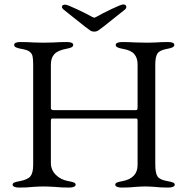

<svg xmlns="http://www.w3.org/2000/svg" viewBox="-20 -843 850 868"><path d="M37 0ZM37 -8Q37 -14 44 -17.5Q51 -21 69 -24Q106 -31 118 -46.5Q130 -62 130 -99V-551Q130 -577 127 -589.5Q124 -602 113 -610Q102 -618 77 -622Q60 -625 52 -629Q44 -633 44 -640Q44 -653 73 -653Q103 -653 133 -651L176 -650L221 -651Q253 -653 282 -653Q311 -653 311 -640Q311 -633 303 -629Q295 -625 278 -622Q241 -615 225.5 -598Q210 -581 210 -551V-354Q210 -345 224 -345H595Q602 -345 602 -357V-552Q602 -581 587 -598.5Q572 -616 536 -622Q519 -625 511 -629Q503 -633 503 -640Q503 -646 511 -649.5Q519 -653 532 -653Q560 -653 596 -651L648 -650L683 -651Q709 -653 739 -653Q768 -653 768 -640Q768 -633 760 -629Q752 -625 735 -622Q701 -616 691.5 -600.5Q682 -585 682 -552V-100Q682 -61 692 -45.5Q702 -30 738 -24Q756 -21 763 -17.5Q770 -14 770 -8Q770 -2 762 1.5Q754 5 741 5Q704 5 681 2Q655 0 637 0Q617 0 591 2Q567 5 530 5Q517 5 509 1.5Q501 -2 501 -8Q501 -14 508 -17.5Q515 -21 533 -24Q602 -37 602 -97V-292V-297Q602 -301 601 -304Q600 -307 597 -307H215Q212 -307 211 -304Q210 -301 210 -296V-106Q210 -75 232.5 -52.5Q255 -30 290 -24Q308 -21 315 -17.5Q322 -14 322 -8Q322 -2 314 1.5Q306 5 293 5Q256 5 229 2Q197 0 176 0Q156 0 128 2Q104 5 66 5Q53 5 45 1.5Q37 -2 37 -8ZM396 -767Q404 -763 406 -763Q408 -763 416 -767Q440 -781 484 -802Q528 -823 537 -823Q544 -823 547.5 -820Q551 -817 551 -812Q551 -805 545 -800L447 -722Q429 -708 422.5 -704Q416 -700 406 -700Q396 -700 389.5 -704Q383 -708 365 -722L267 -800Q260 -806 260 -812Q260 -817 264 -819.5Q268 -822 275 -822Q284 -822 328.5 -801Q373 -780 396 -767Z"/></svg>

Font: EB Garamond
Style: Regular
Weight: 400
Designer: Georg Duffner and Octavio Pardo
Foundry: Georg Duffner
Version: Version 1.000; ttfautohint (v1.6)